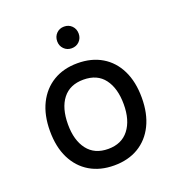

<svg xmlns="http://www.w3.org/2000/svg" viewBox="-131 -824 879 945"><g transform="rotate(-20 308.0 -351.5)"><path d="M308 12Q235 12 181 -20Q127 -52 97.2 -111.8Q67.5 -171.5 67.5 -255Q67.5 -338 97.2 -398Q127 -458 181 -490.5Q235 -523 308 -523Q381.5 -523 435.5 -491Q489.5 -459 519 -399Q548.5 -339 548.5 -255.5Q548.5 -172.5 519 -112.5Q489.5 -52.5 435.5 -20.2Q381.5 12 308 12ZM308 -74.5Q378.5 -74.5 416.2 -123.2Q454 -172 454 -255.5Q454 -339 417.2 -388Q380.5 -437 308 -437Q237 -437 199.5 -389Q162 -341 162 -255Q162 -172 199.5 -123.2Q237 -74.5 308 -74.5ZM308 -601.5Q284 -601.5 268 -617.8Q252 -634 252 -658Q252 -682.5 268 -698.8Q284 -715 308 -715Q332.5 -715 348.5 -698.8Q364.5 -682.5 364.5 -658Q364.5 -634 348.5 -617.8Q332.5 -601.5 308 -601.5Z"/></g></svg>

Font: Overpass Mono Light Medium
Style: Regular
Weight: 500
Monospace: yes
Version: Version 4.000